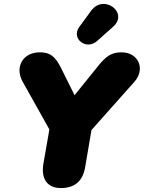

<svg xmlns="http://www.w3.org/2000/svg" viewBox="-20 -946 731 976"><path d="M289 10C360 10 401 -25 413 -97L445 -285L663 -530C721 -595 684 -680 598 -680C550 -680 522 -664 480 -612L359 -462L291 -599C259 -664 231 -680 182 -680C96 -680 54 -605 95 -531L231 -288L201 -116C187 -36 221 10 289 10ZM474 -738 555 -810C636 -882 507 -979 443 -891L383 -809C340 -750 418 -688 474 -738Z"/></svg>

Font: SN Pro Black
Style: Italic
Weight: 900
Italic angle: -9°
Designer: Tobias Whetton
Foundry: Supernotes
Version: Version 1.001;Glyphs 3.2 (3249)